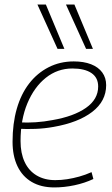

<svg xmlns="http://www.w3.org/2000/svg" viewBox="-20 -811 491 841"><path d="M66 -275Q99 -273 136.5 -275.5Q174 -278 210 -285Q303 -301 356.5 -338.5Q410 -376 410 -432Q410 -471 380.5 -491Q351 -511 297 -511Q232 -511 181 -470.5Q130 -430 100 -358.5Q70 -287 70 -193Q70 -140 88 -101.5Q106 -63 140.5 -42.5Q175 -22 222 -22Q248 -22 274 -26Q300 -30 327 -37.5Q354 -45 381 -57L389 -27Q351 -9 306 0.5Q261 10 218 10Q160 10 119 -14Q78 -38 56.5 -83Q35 -128 35 -190Q35 -270 53.5 -334.5Q72 -399 107.5 -445Q143 -491 193 -516.5Q243 -542 303 -542Q347 -542 379 -529.5Q411 -517 428 -493.5Q445 -470 445 -438Q445 -368 384 -321Q323 -274 214 -255Q175 -248 135.5 -246.5Q96 -245 62 -247ZM232 -597 144 -791H181L262 -597ZM357 -597 269 -791H306L387 -597Z"/></svg>

Font: Georama ExtraCondensed Thin ExtraLight
Style: Italic
Weight: 250
Italic angle: -9°
Version: Version 1.001